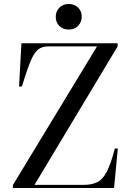

<svg xmlns="http://www.w3.org/2000/svg" viewBox="-20 -948 664 968"><path d="M45 0V-15L469 -714H221Q193 -714 173 -699Q153 -684 134.5 -640.5Q116 -597 91 -513L76 -511L88 -730H573V-714L154 -16H402Q443 -16 470.5 -29.5Q498 -43 518.5 -82.5Q539 -122 559 -199H574L555 0ZM326 -799Q298 -799 279.5 -817Q261 -835 261 -863Q261 -891 279.5 -909.5Q298 -928 326 -928Q355 -928 373.5 -910Q392 -892 392 -864Q392 -836 373.5 -817.5Q355 -799 326 -799Z"/></svg>

Font: Literata 72pt
Style: Regular
Weight: 400
Designer: Latin by Veronika Burian and Jose Scaglione. Greek by Irene Vlachou. Cyrillic by Vera Evstafieva.
Foundry: TypeTogether
Version: Version 3.002